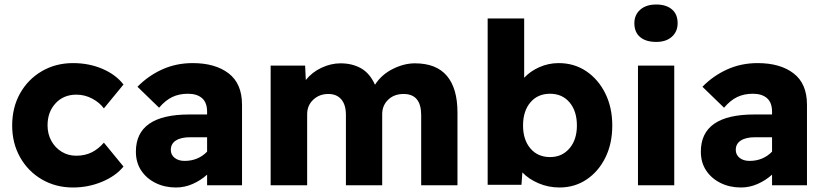

<svg xmlns="http://www.w3.org/2000/svg" viewBox="-20 -822 3658 852"><path d="M304 10Q227 10 165.5 -26Q104 -62 69 -124.5Q34 -187 34 -265Q34 -345 69 -407.5Q104 -470 165.5 -506Q227 -542 304 -542Q375 -542 434.5 -516.5Q494 -491 528 -447L441 -341Q422 -367 389 -384.5Q356 -402 319 -402Q262 -402 226.5 -363.5Q191 -325 191 -266Q191 -228 207.5 -197.5Q224 -167 253 -149Q282 -131 318 -131Q357 -131 387 -146Q417 -161 441 -189L528 -83Q494 -41 433 -15.5Q372 10 304 10Z M761 10Q711 10 670.5 -10Q630 -30 606.5 -65.5Q583 -101 583 -149Q583 -314 820 -314H899V-326Q899 -367 876.5 -386.5Q854 -406 814 -406Q775 -406 744.5 -391.5Q714 -377 686 -344L590 -437Q638 -486 700 -514Q762 -542 835 -542Q935 -542 994.5 -496.5Q1054 -451 1054 -357V0H899V-47Q870 -21 834.5 -5.5Q799 10 761 10ZM799 -108Q859 -108 899 -149V-213H824Q783 -213 760.5 -198.5Q738 -184 738 -157Q738 -135 755 -121.5Q772 -108 799 -108Z M1181 0V-531H1334L1337 -467Q1365 -502 1407 -521.5Q1449 -541 1491 -541Q1543 -541 1582 -519Q1621 -497 1644 -446Q1673 -491 1723 -516Q1773 -541 1821 -541Q1916 -541 1963 -485.5Q2010 -430 2010 -323V0H1849V-311Q1849 -405 1771 -405Q1729 -405 1702.5 -379.5Q1676 -354 1676 -315V0H1515V-312Q1515 -357 1494.5 -381Q1474 -405 1437 -405Q1397 -405 1370 -379.5Q1343 -354 1343 -315V0Z M2463 10Q2413 10 2369 -9Q2325 -28 2298 -57L2294 -2H2144V-740H2306V-477Q2333 -506 2373.5 -524Q2414 -542 2459 -542Q2528 -542 2581.5 -506Q2635 -470 2666 -407.5Q2697 -345 2697 -265Q2697 -185 2666.5 -123Q2636 -61 2583 -25.5Q2530 10 2463 10ZM2421 -125Q2474 -125 2507 -163.5Q2540 -202 2540 -265Q2540 -329 2507.5 -367.5Q2475 -406 2421 -406Q2366 -406 2333.5 -367.5Q2301 -329 2301 -265Q2301 -202 2333.5 -163.5Q2366 -125 2421 -125Z M2892 -636Q2846 -636 2820.5 -657.5Q2795 -679 2795 -719Q2795 -756 2821 -779Q2847 -802 2892 -802Q2936 -802 2961.5 -780.5Q2987 -759 2987 -719Q2987 -682 2961.5 -659Q2936 -636 2892 -636ZM2811 0V-531H2972V0Z M3268 10Q3218 10 3177.5 -10Q3137 -30 3113.5 -65.5Q3090 -101 3090 -149Q3090 -314 3327 -314H3406V-326Q3406 -367 3383.5 -386.5Q3361 -406 3321 -406Q3282 -406 3251.5 -391.5Q3221 -377 3193 -344L3097 -437Q3145 -486 3207 -514Q3269 -542 3342 -542Q3442 -542 3501.5 -496.5Q3561 -451 3561 -357V0H3406V-47Q3377 -21 3341.5 -5.5Q3306 10 3268 10ZM3306 -108Q3366 -108 3406 -149V-213H3331Q3290 -213 3267.5 -198.5Q3245 -184 3245 -157Q3245 -135 3262 -121.5Q3279 -108 3306 -108Z"/></svg>

Font: Readex Pro
Style: Bold
Weight: 700
Designer: Bonnie Shaver-Troup, Thomas Jockin
Foundry: Lexend
Version: Version 1.203; ttfautohint (v1.8.3)